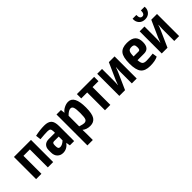

<svg xmlns="http://www.w3.org/2000/svg" viewBox="131 -1761 3008 3008"><g transform="rotate(-45 1635.5 -256.5)"><path d="M429 -491V0H311V-398H169V0H51V-491Z M734 -504Q817 -504 855.5 -466Q894 -428 894 -333V0H799L788 -67Q729 11 643 11Q585 11 548 -26.5Q511 -64 511 -131V-181Q511 -239 543.5 -271.5Q576 -304 635 -304H773V-334Q772 -376 758.5 -390Q745 -404 706 -404Q648 -404 541 -394L531 -480Q638 -504 734 -504ZM675 -87Q721 -87 773 -136V-221H666Q646 -220 639 -206.5Q632 -193 632 -166V-147Q632 -115 642 -101Q652 -87 675 -87Z M1262 -503Q1398 -503 1398 -241Q1398 -102 1360 -45Q1322 12 1243 12Q1162 12 1111 -32Q1114 21 1113 66V195H993V-490H1092L1100 -420Q1125 -456 1171 -479.5Q1217 -503 1262 -503ZM1204 -86Q1244 -86 1258.5 -116.5Q1273 -147 1273 -242Q1273 -334 1260 -368.5Q1247 -403 1215 -403Q1172 -403 1113 -342V-107Q1180 -86 1204 -86Z M1827 -394H1696V0H1577V-394H1445V-490H1827Z M2280 0H2172V-265Q2172 -304 2177 -354H2174Q2166 -325 2143 -272L2022 0H1895V-490H2002V-223Q2002 -168 1997 -137H2000Q2008 -162 2030 -215L2153 -490H2280Z M2754 -334Q2754 -194 2638 -194H2492Q2496 -130 2516.5 -109Q2537 -88 2586 -88Q2648 -88 2733 -99L2744 -21Q2681 12 2571 12Q2458 12 2411 -47Q2364 -106 2364 -246Q2364 -389 2410.5 -446.5Q2457 -504 2565 -504Q2665 -504 2710 -461.5Q2755 -419 2754 -334ZM2490 -279H2604Q2635 -279 2635 -336Q2635 -376 2621.5 -392Q2608 -408 2570 -408Q2525 -408 2508 -382Q2491 -356 2490 -279Z M3081 -708H3163Q3170 -647 3133 -604Q3096 -561 3031 -561Q2965 -561 2928 -603.5Q2891 -646 2897 -708H2980Q2977 -624 3031 -624Q3082 -624 3081 -708ZM3220 0H3112V-265Q3112 -304 3117 -354H3114Q3106 -325 3083 -272L2962 0H2835V-490H2942V-223Q2942 -168 2937 -137H2940Q2948 -162 2970 -215L3093 -490H3220Z"/></g></svg>

Font: Exo 2 Semi Bold Condensed
Style: Regular
Weight: 600
Width: 3
Designer: Natanael Gama
Version: Version 1.001;PS 001.001;hotconv 1.0.70;makeotf.lib2.5.58329